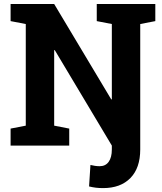

<svg xmlns="http://www.w3.org/2000/svg" viewBox="-20 -731 813 964"><path d="M497.6 213.4Q477.5 213.4 461.4 211.4Q445.3 209.5 427.2 205.1L434.1 97.2Q445.3 100.1 457 101.8Q468.8 103.5 480.5 103.5Q509.8 103.5 525.6 81.5Q541.5 59.6 541.5 19.5V0L254.9 -479.5L252 -479V-100.1L327.6 -85.4V0H33.2V-85.4L109.4 -100.1V-610.4L33.2 -625V-710.9H252L538.6 -231.9L541.5 -232.4V-610.4L465.8 -625V-710.9H759.8V-625L684.1 -610.4V19.5Q684.1 112.3 634.8 162.8Q585.4 213.4 497.6 213.4Z"/></svg>

Font: Robotiche
Style: Bold
Weight: 700
Designer: Google
Version: Version 2.001